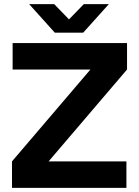

<svg xmlns="http://www.w3.org/2000/svg" viewBox="-20 -908 672 928"><path d="M38 0V-128L417 -572H41V-700H594V-572L215 -128H591V0ZM254 -750V-753L385 -888H506L382 -750ZM245 -750 121 -888H242L373 -753V-750Z"/></svg>

Font: Figtree Light
Style: Bold
Weight: 700
Version: Version 2.002